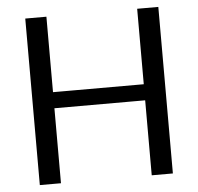

<svg xmlns="http://www.w3.org/2000/svg" viewBox="-51 -752 830 804"><g transform="rotate(-5 364.0 -350.0)"><path d="M84.2 -700H173.1V-345.3L152.9 -382.8H573L554.6 -345.3V-700H643.5V0H554.6V-355.5L573 -315.2H152.9L173.1 -355.5V0H84.2Z"/></g></svg>

Font: Pathway Extreme 8pt Thin
Style: Regular
Weight: 100
Designer: Eduardo Rodriguez Tunni
Foundry: Eduardo Rodriguez Tunni
Version: Version 1.000